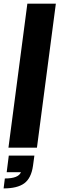

<svg xmlns="http://www.w3.org/2000/svg" viewBox="-42 -820 330 1066"><path d="M4.9 0 109.9 -799.8H268.1L163.1 0ZM148.9 43.9 141.1 101.1Q131.3 169.4 92.8 197.8Q54.2 226.1 -22 226.1L-15.1 170.9Q60.5 170.9 74.2 136.2H-4.9L6.8 43.9Z"/></svg>

Font: Cooper Hewitt
Style: Bold Italic
Weight: 712
Designer: Village Type and Design LLC
Foundry: Cooper Hewitt Smithsonian Design Museum
Version: 1.000